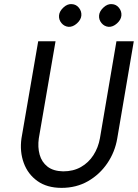

<svg xmlns="http://www.w3.org/2000/svg" viewBox="-20 -900 668 930"><path d="M165 -700 84 -230Q75 -166 95 -111Q115 -56 161.5 -23Q208 10 278 10Q350 10 406.5 -22.5Q463 -55 500 -109.5Q537 -164 548 -230L628 -700H544L464 -230Q456 -185 432.5 -148.5Q409 -112 372 -91Q335 -70 286 -70Q238 -71 210 -93Q182 -115 172 -151Q162 -187 168 -230L249 -700ZM460 -826Q458 -805 471.5 -788.5Q485 -772 506 -770Q527 -769 546.5 -786.5Q566 -804 568 -824Q570 -845 556.5 -862Q543 -879 522 -880Q501 -882 481.5 -864Q462 -846 460 -826ZM266 -826Q264 -805 277.5 -788.5Q291 -772 312 -770Q333 -769 352.5 -786.5Q372 -804 374 -824Q376 -845 362.5 -862Q349 -879 328 -880Q307 -882 287.5 -864Q268 -846 266 -826Z"/></svg>

Font: Jost* 400 Book Italic
Style: Italic
Weight: 400
Italic angle: -10°
Version: Version 3.200; ttfautohint (v0.97) -l 8 -r 50 -G 200 -x 14 -